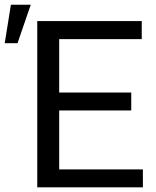

<svg xmlns="http://www.w3.org/2000/svg" viewBox="-28 -801 665 821"><path d="M533.2 -328.6H225.1V-76.7H583V0H131.3V-710.9H578.1V-633.8H225.1V-405.3H533.2ZM18.6 -780.8H103.5L46.9 -616.2H-7.8Z"/></svg>

Font: RobotoInd
Style: Regular
Weight: 400
Designer: Google
Version: Version 2.001101; 2014